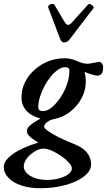

<svg xmlns="http://www.w3.org/2000/svg" viewBox="-81 -725 567 1018"><path d="M130 273Q76 273 32.5 258.5Q-11 244 -36 218Q-61 192 -61 160Q-61 126 -11.5 91Q38 56 122 31Q89 11 75 -3Q61 -17 61 -31Q61 -58 134 -96Q33 -125 33 -209Q33 -251 51 -288Q69 -325 101 -354Q133 -383 174 -399.5Q215 -416 261 -416Q278 -416 292.5 -413Q307 -410 326 -402Q342 -395 355.5 -391Q369 -387 383 -387Q390 -387 406 -390Q422 -393 445 -397Q453 -397 459.5 -388Q466 -379 466 -368Q466 -324 435 -324Q426 -324 409 -329Q392 -334 367 -344Q370 -334 372 -320Q374 -306 374 -292Q374 -246 351.5 -204Q329 -162 291 -132.5Q253 -103 207 -94Q185 -90 169 -78Q153 -66 153 -53Q153 -45 174 -30Q195 -15 231 3Q267 21 313 39Q358 57 380 84Q402 111 402 147Q402 181 365 210Q328 239 266.5 256Q205 273 130 273ZM168 229Q204 229 234 220.5Q264 212 282 198Q300 184 300 168Q300 155 284 137Q268 119 243.5 102Q219 85 193.5 74Q168 63 149 63Q132 63 114 72Q96 81 80 95Q64 109 54.5 125.5Q45 142 45 157Q45 177 61.5 193.5Q78 210 106 219.5Q134 229 168 229ZM147 -136Q170 -136 194 -156Q218 -176 239.5 -208Q261 -240 274 -277.5Q287 -315 287 -349Q287 -369 265 -369Q247 -369 227 -355.5Q207 -342 188.5 -319.5Q170 -297 155 -269Q140 -241 131 -212Q122 -183 122 -156Q122 -136 147 -136ZM259 -500Q252 -500 247 -504.5Q242 -509 239 -516L175 -684Q172 -692 179 -697.5Q186 -703 195 -704.5Q204 -706 208 -699L261 -609Q271 -593 280 -593Q290 -593 303 -609L386 -701Q391 -706 399 -702.5Q407 -699 412.5 -692.5Q418 -686 414 -681L288 -516Q276 -500 259 -500Z"/></svg>

Font: Junicode VF
Style: Italic
Weight: 400
Italic angle: -11°
Designer: Peter S. Baker
Version: Version 2.209